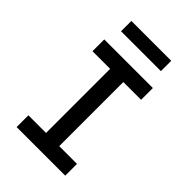

<svg xmlns="http://www.w3.org/2000/svg" viewBox="-266 -1026 1131 1131"><g transform="rotate(45 300.0 -460.0)"><path d="M466 -834V-920H134V-834ZM503 0V-98H355V-632H503V-730H98V-632H245V-98H98V0Z"/></g></svg>

Font: Tekne LDO SemiBold
Style: Regular
Weight: 600
Monospace: yes
Designer: Alessio Laiso, Mario Rullo, Paolo Rosset
Foundry: Alessio Laiso
Version: Version 1.000;hotconv 1.0.109;makeotfexe 2.5.65596